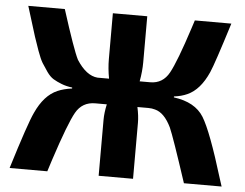

<svg xmlns="http://www.w3.org/2000/svg" viewBox="-50 -751 1038 812"><g transform="rotate(5 469.0 -345.0)"><path d="M685 -362V-358Q776 -346 812.5 -287Q849 -228 909 -31Q916 -11 919 0H759Q696 -192 679 -230Q650 -290 610 -300Q597 -304 581 -304H535Q543 -267 543 -238V0H397V-238Q397 -267 405 -304H356Q301 -304 274 -256.5Q247 -209 195 -50Q185 -18 179 0H19Q79 -195 101 -241Q136 -318 192 -342Q217 -353 253 -358V-362Q228 -365 207.5 -373Q187 -381 172 -390Q157 -399 143 -419Q129 -439 119.5 -454.5Q110 -470 97.5 -504.5Q85 -539 77.5 -562.5Q70 -586 55 -635Q44 -671 38 -690H193Q247 -520 267 -481Q308 -417 356 -413H405Q397 -456 397 -495V-690H543V-495Q543 -456 535 -413H580Q633 -413 660 -462Q687 -511 734 -656Q741 -678 745 -690H900Q845 -514 829 -478Q795 -401 741 -377Q717 -366 685 -362Z"/></g></svg>

Font: Exo 2.0
Style: Bold
Weight: 700
Designer: Natanael Gama
Version: Version 1.001;PS 001.001;hotconv 1.0.70;makeotf.lib2.5.58329